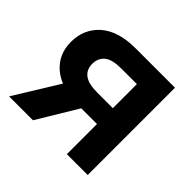

<svg xmlns="http://www.w3.org/2000/svg" viewBox="-137 -697 849 849"><g transform="rotate(45 287.0 -273.0)"><path d="M508.8 0H378.4V-438H279.8Q225.1 -438 200.2 -418.2Q175.3 -398.4 175.3 -361.8Q175.3 -326.2 200.4 -306.9Q225.6 -287.6 280.8 -287.6H433.1V-188.5H266.1Q156.2 -188.5 98.1 -236.3Q40 -284.2 40 -363.3Q40 -445.3 97.4 -495.6Q154.8 -545.9 262.7 -545.9H508.8ZM166.5 0H17.1L170.9 -249.5H316.9Z"/></g></svg>

Font: Inter
Style: 650
Weight: 650
Designer: Rasmus Andersson
Foundry: rsms
Version: Version 4.001;git-66647c0bb